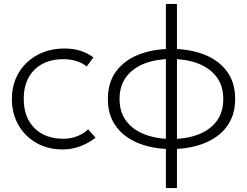

<svg xmlns="http://www.w3.org/2000/svg" viewBox="-20 -740 1248 970"><path d="M297 15Q221.5 15 163.5 -18.2Q105.5 -51.5 72.8 -109Q40 -166.5 40 -240Q40 -296 59.5 -342.5Q79 -389 114.8 -423.2Q150.5 -457.5 199 -476.2Q247.5 -495 305 -495Q348 -495 384 -484.2Q420 -473.5 452 -450L418 -404Q396.5 -422 366 -431.5Q335.5 -441 301 -441Q239.5 -441 194.5 -417.2Q149.5 -393.5 124.8 -348.8Q100 -304 100 -241Q100 -146.5 154 -92.8Q208 -39 300 -39Q339 -39 372.8 -53Q406.5 -67 425 -87L463 -44Q426.5 -16.5 385 -0.8Q343.5 15 297 15Z M818 210V-720H874V210ZM846 13Q755.5 13 682.8 -15.2Q610 -43.5 567.5 -99.8Q525 -156 525 -240Q525 -324.5 567.5 -380.8Q610 -437 682.8 -465Q755.5 -493 846 -493Q937 -493 1010 -465Q1083 -437 1125.5 -380.8Q1168 -324.5 1168 -240Q1168 -177 1143.5 -129.5Q1119 -82 1075 -50.5Q1031 -19 972.5 -3Q914 13 846 13ZM847 -38Q922.5 -38 981.5 -60.5Q1040.5 -83 1074.2 -127.8Q1108 -172.5 1108 -240Q1108 -307.5 1073.2 -352.5Q1038.5 -397.5 979 -419.8Q919.5 -442 845 -442Q771 -442 712 -419.8Q653 -397.5 618.5 -352.5Q584 -307.5 584 -240Q584 -172.5 618.5 -127.8Q653 -83 712.5 -60.5Q772 -38 847 -38Z"/></svg>

Font: Geologica Roman Thin
Style: Regular
Weight: 250
Designer: Sindre Bremnes, Frode Helland
Foundry: Monokrom Skriftforlag AS
Version: Version 1.010;gftools[0.9.28]